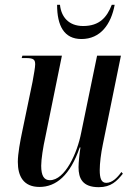

<svg xmlns="http://www.w3.org/2000/svg" viewBox="-20 -767 552 797"><path d="M318 -605C397 -605 441 -666 456 -747H444C424 -696 394 -659 325 -659C265 -659 234 -697 229 -747H217C217 -660 246 -605 318 -605ZM390 10C441 10 465 -15 490 -46L484 -53C466 -28 445 -8 421 -8C400 -8 394 -28 394 -61C394 -89 399 -130 407 -168L482 -536H383L317 -216C301 -132 250 -19 187 -19C163 -19 151 -37 151 -79C151 -106 159 -157 168 -197L237 -536H73L70 -526H88C120 -526 126 -519 126 -500C126 -488 121 -460 115 -427L72 -220C64 -182 54 -129 54 -95C54 -36 77 9 144 9C213 9 271 -39 311 -155H314C310 -131 306 -92 306 -73C306 -27 322 10 390 10Z"/></svg>

Font: Noto Serif Display ExtraCondensed Medium
Style: Italic
Weight: 500
Width: 2
Italic angle: -12°
Designer: Monotype Design Team
Foundry: Monotype Imaging Inc.
Version: Version 2.009